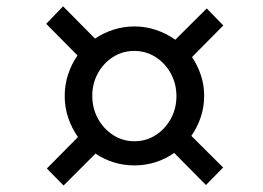

<svg xmlns="http://www.w3.org/2000/svg" viewBox="-20 -636 812 592"><path d="M124.5 -116.5 220.5 -213.5Q201.5 -240 190.5 -272.2Q179.5 -304.5 179.5 -340Q179.5 -375 190 -406.8Q200.5 -438.5 219 -465L122.5 -562.5L174.5 -616.5L273 -517Q299 -534.5 330 -544.5Q361 -554.5 394.5 -554.5Q429.5 -554.5 461.8 -543.5Q494 -532.5 520.5 -513.5L617.5 -610L668.5 -557.5L572 -460Q589.5 -434.5 599.5 -404Q609.5 -373.5 609.5 -340.5Q609.5 -306 599 -274.8Q588.5 -243.5 570 -217L668 -119.5L615 -65.5L517 -164.5Q491 -146 459.8 -136Q428.5 -126 394.5 -126Q361 -126 330.5 -135.5Q300 -145 274.5 -162.5L176 -64ZM264.5 -340.5Q264.5 -302 282 -270.2Q299.5 -238.5 329 -219.5Q358.5 -200.5 394.5 -200.5Q431 -200.5 460.2 -219.5Q489.5 -238.5 506.8 -270Q524 -301.5 524 -339.5Q524 -378 506.5 -409.8Q489 -441.5 459.5 -460.2Q430 -479 394 -479Q358 -479 328.5 -460.2Q299 -441.5 281.8 -410Q264.5 -378.5 264.5 -340.5Z"/></svg>

Font: Merriweather 28pt Medium
Style: Italic
Weight: 500
Italic angle: -7.8°
Version: Version 2.101